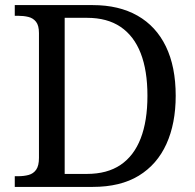

<svg xmlns="http://www.w3.org/2000/svg" viewBox="-20 -734 767 754"><path d="M38 0V-42H51Q74 -42 92.5 -47Q111 -52 122 -67.5Q133 -83 133 -114V-604Q133 -634 121.5 -648.5Q110 -663 91.5 -667.5Q73 -672 51 -672H38V-714H344Q447 -714 520 -672.5Q593 -631 631.5 -551.5Q670 -472 670 -358Q670 -249 633.5 -168.5Q597 -88 525 -44Q453 0 344 0ZM321 -51Q401 -51 453.5 -86.5Q506 -122 532.5 -190.5Q559 -259 559 -358Q559 -457 532.5 -525Q506 -593 453.5 -628.5Q401 -664 322 -664H234V-51Z"/></svg>

Font: Noto Serif Tamil
Style: Italic
Weight: 400
Italic angle: -12°
Designer: Indian Type Foundry, Tom Grace, and the Monotype Design Team
Foundry: Monotype Imaging Inc.
Version: Version 2.003